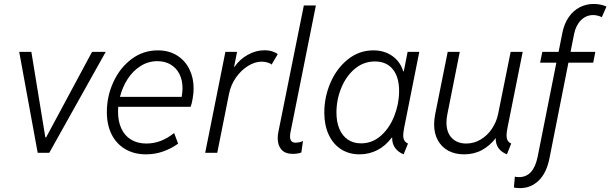

<svg xmlns="http://www.w3.org/2000/svg" viewBox="-20 -780 3116 980"><path d="M78.1 -515.1H140.1L211.4 -78.6H215.3L449.7 -515.1H519.5L231.4 0H172.4Z M525.4 -208Q525.4 -288.6 558.6 -361.1Q591.8 -433.6 651.1 -478.3Q710.4 -522.9 785.2 -522.9Q841.8 -522.9 883.3 -497.1Q924.8 -471.2 946.5 -427Q968.3 -382.8 968.3 -329.1Q968.3 -305.7 963.6 -278.1Q959 -250.5 953.1 -234.9H583.5Q582.5 -218.3 582.5 -209.5Q582.5 -160.6 599.4 -124Q616.2 -87.4 648.9 -67.4Q681.6 -47.4 727.5 -47.4Q802.7 -47.4 868.7 -101.1L889.2 -46.9Q855 -22 813.2 -7.1Q771.5 7.8 725.1 7.8Q665 7.8 619.9 -18.6Q574.7 -44.9 550 -93.5Q525.4 -142.1 525.4 -208ZM907.2 -285.6Q911.6 -309.1 911.6 -330.1Q911.6 -370.6 896 -401.9Q880.4 -433.1 851.3 -450.4Q822.3 -467.8 783.2 -467.8Q736.8 -467.8 697.8 -443.1Q658.7 -418.5 631.8 -377.2Q605 -335.9 592.3 -285.6Z M1130.4 -515.1H1189.9L1174.8 -438.5H1176.8Q1203.1 -477.1 1244.6 -500.2Q1286.1 -523.4 1329.6 -523.4Q1352.5 -523.4 1371.1 -517.3Q1389.6 -511.2 1397.5 -503.4L1366.2 -450.2Q1360.8 -456.5 1345.7 -460.9Q1330.6 -465.3 1315.4 -465.3Q1281.7 -465.3 1246.6 -443.8Q1211.4 -422.4 1184.8 -384.8Q1158.2 -347.2 1148.9 -300.8L1088.9 0H1027.3Z M1397.5 -74.2Q1397.5 -91.3 1400.9 -106.9L1530.8 -752H1592.3L1462.4 -103.5Q1460.4 -93.8 1460.4 -84Q1460.4 -51.8 1488.3 -51.8Q1497.6 -51.8 1508.5 -54.2Q1519.5 -56.6 1526.4 -60.1L1518.1 -1.5Q1499 5.4 1474.6 5.4Q1435.5 5.4 1416.5 -16.4Q1397.5 -38.1 1397.5 -74.2Z M1635.3 -205.1Q1635.3 -285.6 1667.2 -358.9Q1699.2 -432.1 1756.3 -477.5Q1813.5 -522.9 1885.7 -522.9Q1942.4 -522.9 1982.9 -493.9Q2023.4 -464.8 2038.1 -416H2041L2060.5 -515.1H2120.1L2043.5 -130.9Q2038.1 -102.1 2038.1 -89.4Q2038.1 -73.7 2043.7 -63.5Q2049.3 -53.2 2062.5 -47.4L2040 7.8Q2010.7 -4.4 1995.6 -26.6Q1980.5 -48.8 1981.9 -78.1H1980Q1947.8 -35.2 1905.8 -13.7Q1863.8 7.8 1815.4 7.8Q1760.7 7.8 1720 -18.8Q1679.2 -45.4 1657.2 -93.8Q1635.3 -142.1 1635.3 -205.1ZM2017.1 -315.4Q2017.1 -387.2 1984.6 -426.8Q1952.1 -466.3 1894 -466.3Q1835.9 -466.3 1791.3 -429Q1746.6 -391.6 1721.9 -331.3Q1697.3 -271 1697.3 -205.6Q1697.3 -157.7 1712.2 -122.3Q1727.1 -86.9 1755.4 -67.6Q1783.7 -48.3 1822.8 -48.3Q1880.4 -48.3 1924.6 -87.6Q1968.8 -127 1992.9 -189Q2017.1 -251 2017.1 -315.4Z M2195.8 -145.5Q2195.8 -168.5 2201.2 -196.8L2265.1 -515.1H2326.7L2263.7 -198.7Q2258.8 -175.8 2258.8 -154.8Q2258.8 -103.5 2286.4 -75.4Q2314 -47.4 2359.9 -47.4Q2399.4 -47.4 2433.8 -68.1Q2468.3 -88.9 2491.2 -123.3Q2514.2 -157.7 2522.5 -198.2L2586.4 -515.1H2647.9L2570.8 -130.4Q2565.4 -103.5 2565.4 -88.9Q2565.4 -74.2 2570.8 -63.7Q2576.2 -53.2 2589.4 -47.4L2567.4 7.8Q2538.1 -3.9 2523.7 -25.1Q2509.3 -46.4 2510.3 -75.2Q2481 -36.6 2440.4 -14.4Q2399.9 7.8 2348.6 7.8Q2303.2 7.8 2268.8 -10.5Q2234.4 -28.8 2215.1 -63.5Q2195.8 -98.1 2195.8 -145.5Z M2748 -515.1H2831.1L2850.6 -613.3Q2859.9 -659.2 2882.8 -692.4Q2905.8 -725.6 2938.7 -742.7Q2971.7 -759.8 3010.3 -759.8Q3045.9 -759.8 3075.7 -746.6L3051.8 -692.4Q3042 -697.3 3030.3 -700.2Q3018.6 -703.1 3007.8 -703.1Q2972.2 -703.1 2946 -677.5Q2919.9 -651.9 2910.6 -607.9L2892.1 -515.1H3018.6L3007.8 -460H2881.3L2784.7 27.3Q2769.5 103.5 2729.5 141.8Q2689.5 180.2 2634.3 180.2Q2617.7 180.2 2603 177.2L2607.9 121.6Q2616.2 124 2629.4 124Q2703.1 124 2724.1 20.5L2819.8 -460H2736.8Z"/></svg>

Font: Reddit Sans Vanilla Light
Style: Italic
Weight: 300
Italic angle: -11.25°
Designer: Stephen Hutchings
Version: Version 1.013